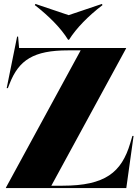

<svg xmlns="http://www.w3.org/2000/svg" viewBox="-20 -956 704 976"><path d="M10 0H622L659 -265H653L642 -228C598 -80 515 -12 298 -12H241L621 -710V-712H77L72 -770H67L14 -508H20L29 -531C76 -651 151 -700 326 -700H390L10 -2ZM157 -930C228 -875 290 -813 326 -754H331C368 -813 429 -875 501 -930L498 -936L329 -879L160 -936Z"/></svg>

Font: Nyght Serif Dark
Style: Regular
Weight: 800
Designer: Maksym Kobuzan
Version: Version 0.410;Glyphs 3.1.2 (3151)